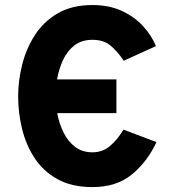

<svg xmlns="http://www.w3.org/2000/svg" viewBox="-20 -732 676 762"><path d="M347 10.5Q264.5 10.5 208 -21Q151.5 -52.5 117.2 -104.8Q83 -157 67.5 -221Q52 -285 52 -350Q52 -411 67.8 -474.5Q83.5 -538 118 -592Q152.5 -646 209 -679Q265.5 -712 347 -712Q413.5 -712 464 -688.5Q514.5 -665 548.2 -627.8Q582 -590.5 599 -549L471 -491Q445 -530 417.5 -552Q390 -574 347 -574Q304 -574 275.2 -551.8Q246.5 -529.5 230 -493.5Q213.5 -457.5 206.5 -417H442V-283H207Q214.5 -242 232 -206.5Q249.5 -171 278 -149.2Q306.5 -127.5 347 -127.5Q387 -127.5 416.5 -152.5Q446 -177.5 470 -217.5L601 -168Q565 -90.5 503.8 -40Q442.5 10.5 347 10.5Z"/></svg>

Font: Overpass ExtraBold
Style: Regular
Weight: 800
Designer: Delve Withrington, Dave Bailey, Thomas Jockin
Foundry: Delve Fonts LLC
Version: Version 4.000; ttfautohint (v1.8.3)